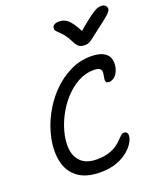

<svg xmlns="http://www.w3.org/2000/svg" viewBox="-176 -1107 1052 1232"><g transform="rotate(-20 350.0 -491.0)"><path d="M297 10Q199 10 143.5 -31.5Q88 -73 71.5 -143.5Q55 -214 72 -301Q88 -381 127 -455Q166 -529 222 -586.5Q278 -644 346 -677.5Q414 -711 489 -711Q540 -711 570.5 -696Q601 -681 611.5 -654Q622 -627 615 -590Q611 -571 601.5 -554Q592 -537 577 -526.5Q562 -516 544 -516Q529 -516 525 -524Q521 -532 522.5 -544.5Q524 -557 527 -572Q530 -585 528 -596.5Q526 -608 514.5 -615Q503 -622 475 -622Q420 -622 369 -594Q318 -566 275.5 -519Q233 -472 203 -413Q173 -354 160 -291Q140 -187 178 -131.5Q216 -76 301 -76Q350 -76 383 -86.5Q416 -97 437.5 -112Q459 -127 474 -142.5Q489 -158 499.5 -168Q510 -178 521 -178Q537 -178 543 -167Q549 -156 545 -137Q541 -117 523.5 -91.5Q506 -66 475 -43Q444 -20 399.5 -5Q355 10 297 10ZM664 -992Q676 -992 684.5 -987Q693 -982 697 -974Q701 -966 700 -956Q698 -949 691.5 -940Q685 -931 665 -914Q645 -897 602 -865Q566 -838 546.5 -822Q527 -806 513 -798.5Q499 -791 479 -791Q455 -791 440.5 -801.5Q426 -812 412 -841Q395 -875 379.5 -894Q364 -913 351.5 -924Q339 -935 332.5 -944Q326 -953 329 -966Q331 -977 343 -984Q355 -991 372 -991Q395 -991 414.5 -982Q434 -973 454.5 -946Q475 -919 502 -867H474Q527 -913 560 -938.5Q593 -964 612 -975.5Q631 -987 642.5 -989.5Q654 -992 664 -992Z"/></g></svg>

Font: Shantell Sans
Style: Italic
Weight: 400
Italic angle: -11°
Designer: Stephen Nixon, Anya Danilova, Shantell Martin
Foundry: Arrow Type
Version: Version 1.011;[c5ecc13dd]